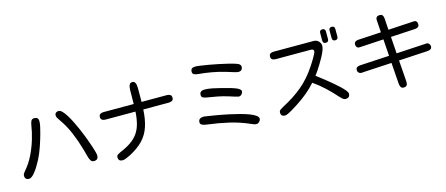

<svg xmlns="http://www.w3.org/2000/svg" viewBox="-54 -1483 5108 2199"><g transform="rotate(-15 2500.0 -384.0)"><path d="M880.9 -45.9Q856.4 -45.9 844.7 -64Q833 -82 826.2 -102.5Q818.4 -127.9 812 -154.3Q805.7 -180.7 797.9 -206.1Q767.6 -311.5 725.6 -412.1Q683.6 -512.7 620.1 -602.5Q612.3 -613.3 601.6 -630.4Q590.8 -647.5 590.8 -662.1Q590.8 -684.6 603 -694.8Q615.2 -705.1 636.7 -705.1Q656.2 -705.1 679.7 -680.7Q703.1 -656.2 727.5 -616.2Q752 -576.2 774.9 -529.3Q797.9 -482.4 817.9 -436.5Q837.9 -390.6 852.1 -354Q866.2 -317.4 873 -298.8Q877.9 -285.2 887.7 -257.8Q897.5 -230.5 907.7 -199.2Q918 -168 925.3 -140.1Q932.6 -112.3 932.6 -98.6Q932.6 -45.9 880.9 -45.9ZM110.4 -42Q61.5 -42 61.5 -91.8Q61.5 -107.4 72.8 -122.6Q84 -137.7 93.8 -148.4Q147.5 -210.9 188 -293Q228.5 -375 255.4 -463.9Q282.2 -552.7 293.9 -632.8Q297.9 -657.2 307.6 -677.7Q317.4 -698.2 346.7 -698.2Q394.5 -698.2 394.5 -649.4Q394.5 -623 385.7 -583Q377 -543 365.7 -503.4Q354.5 -463.9 346.7 -438.5Q325.2 -366.2 296.4 -295.4Q267.6 -224.6 227.5 -160.2Q220.7 -148.4 207.5 -128.4Q194.3 -108.4 178.2 -88.9Q162.1 -69.3 144.5 -55.7Q127 -42 110.4 -42Z M1200.2 30.3Q1150.4 30.3 1150.4 -17.6Q1150.4 -39.1 1168 -49.8Q1185.5 -60.5 1201.2 -67.4Q1277.3 -98.6 1329.6 -135.3Q1381.8 -171.9 1414.6 -218.3Q1447.3 -264.6 1463.9 -326.7Q1480.5 -388.7 1485.4 -470.7H1129.9Q1107.4 -470.7 1091.3 -480.5Q1075.2 -490.2 1075.2 -514.6Q1075.2 -540 1091.3 -549.8Q1107.4 -559.6 1129.9 -559.6H1488.3L1490.2 -722.7Q1490.2 -738.3 1493.2 -757.8Q1496.1 -777.3 1505.9 -792Q1515.6 -806.6 1536.1 -806.6Q1556.6 -806.6 1566.4 -793Q1576.2 -779.3 1579.1 -760.7Q1582 -742.2 1582 -726.6V-617.2Q1582 -602.5 1581.5 -588.4Q1581.1 -574.2 1581.1 -559.6H1881.8Q1904.3 -559.6 1920.4 -549.8Q1936.5 -540 1936.5 -514.6Q1936.5 -490.2 1920.4 -480.5Q1904.3 -470.7 1881.8 -470.7H1578.1Q1572.3 -356.4 1544.4 -271Q1516.6 -185.5 1456.1 -120.6Q1395.5 -55.7 1291 -2Q1274.4 5.9 1247.1 18.1Q1219.7 30.3 1200.2 30.3Z M2739.3 -603.5Q2732.4 -603.5 2712.9 -608.9Q2693.4 -614.3 2669.4 -621.6Q2645.5 -628.9 2625.5 -635.3Q2605.5 -641.6 2597.7 -643.6Q2522.5 -666 2444.3 -679.7Q2366.2 -693.4 2288.1 -700.2Q2267.6 -702.1 2246.1 -710Q2224.6 -717.8 2224.6 -744.1Q2224.6 -770.5 2239.7 -781.2Q2254.9 -792 2279.3 -792Q2297.9 -792 2339.4 -786.1Q2380.9 -780.3 2435.1 -771Q2489.3 -761.7 2546.9 -749.5Q2604.5 -737.3 2655.3 -725.1Q2706.1 -712.9 2740.2 -701.2Q2774.4 -689.5 2781.2 -680.7Q2786.1 -674.8 2789.6 -668.5Q2793 -662.1 2793 -654.3Q2793 -603.5 2739.3 -603.5ZM2673.8 -330.1Q2669.9 -330.1 2653.3 -335Q2636.7 -339.8 2616.2 -345.7Q2595.7 -351.6 2578.6 -357.4Q2561.5 -363.3 2556.6 -364.3Q2497.1 -382.8 2436 -394.5Q2375 -406.2 2312.5 -416Q2293.9 -418.9 2274.4 -427.2Q2254.9 -435.5 2254.9 -459Q2254.9 -487.3 2271 -498.5Q2287.1 -509.8 2312.5 -509.8Q2354.5 -509.8 2405.8 -499.5Q2457 -489.3 2508.3 -475.6Q2559.6 -461.9 2599.6 -451.2Q2610.4 -448.2 2630.4 -441.9Q2650.4 -435.5 2671.9 -426.8Q2693.4 -418 2708.5 -406.2Q2723.6 -394.5 2723.6 -379.9Q2723.6 -361.3 2708.5 -345.7Q2693.4 -330.1 2673.8 -330.1ZM2789.1 26.4Q2772.5 26.4 2756.8 20.5Q2741.2 14.6 2726.6 7.8Q2611.3 -43 2490.7 -70.8Q2370.1 -98.6 2245.1 -114.3Q2232.4 -116.2 2212.4 -119.6Q2192.4 -123 2176.8 -132.8Q2161.1 -142.6 2161.1 -160.2Q2161.1 -189.5 2178.7 -201.2Q2196.3 -212.9 2223.6 -212.9Q2230.5 -212.9 2238.3 -211.4Q2246.1 -210 2252.9 -209Q2270.5 -206.1 2310.1 -200.2Q2349.6 -194.3 2403.8 -184.6Q2458 -174.8 2517.1 -162.1Q2576.2 -149.4 2633.3 -134.3Q2690.4 -119.1 2736.8 -102.1Q2783.2 -85 2811 -65.4Q2838.9 -45.9 2838.9 -25.4Q2838.9 -6.8 2823.2 9.8Q2807.6 26.4 2789.1 26.4Z M3795.9 -667Q3761.7 -667 3761.7 -703.1V-791Q3761.7 -827.1 3795.9 -827.1Q3830.1 -827.1 3830.1 -791V-703.1Q3830.1 -667 3795.9 -667ZM3907.2 -667Q3873 -667 3873 -703.1V-791Q3873 -827.1 3907.2 -827.1Q3941.4 -827.1 3941.4 -791V-703.1Q3941.4 -667 3907.2 -667ZM3129.9 16.6Q3081.1 16.6 3081.1 -31.2Q3081.1 -50.8 3099.1 -64Q3117.2 -77.1 3132.8 -85Q3268.6 -154.3 3373 -241.7Q3477.5 -329.1 3560.5 -458Q3566.4 -466.8 3579.6 -487.3Q3592.8 -507.8 3607.4 -532.7Q3622.1 -557.6 3632.3 -578.6Q3642.6 -599.6 3642.6 -609.4Q3642.6 -623 3633.3 -628.9Q3624 -634.8 3611.3 -634.8H3191.4Q3168.9 -634.8 3152.8 -644.5Q3136.7 -654.3 3136.7 -679.7Q3136.7 -705.1 3152.8 -714.4Q3168.9 -723.6 3191.4 -723.6H3667Q3699.2 -723.6 3723.1 -700.2Q3747.1 -676.8 3747.1 -644.5Q3747.1 -623 3734.9 -590.8Q3722.7 -558.6 3702.6 -521.5Q3682.6 -484.4 3660.2 -447.8Q3637.7 -411.1 3617.2 -380.9Q3596.7 -350.6 3583 -333Q3596.7 -322.3 3625 -300.8Q3653.3 -279.3 3689 -251Q3724.6 -222.7 3761.7 -191.4Q3798.8 -160.2 3830.1 -130.4Q3861.3 -100.6 3880.9 -76.2Q3900.4 -51.8 3900.4 -37.1Q3900.4 12.7 3847.7 12.7Q3829.1 12.7 3812.5 -2.4Q3795.9 -17.6 3784.2 -30.3Q3725.6 -96.7 3662.6 -155.8Q3599.6 -214.8 3526.4 -265.6Q3476.6 -209 3418.9 -161.1Q3361.3 -113.3 3297.9 -72.3Q3287.1 -65.4 3264.6 -50.8Q3242.2 -36.1 3215.8 -20.5Q3189.5 -4.9 3166 5.9Q3142.6 16.6 3129.9 16.6Z M4525.4 58.6Q4501 58.6 4491.7 42.5Q4482.4 26.4 4480.5 4.9L4461.9 -250L4113.3 -230.5L4111.3 -229.5H4109.4L4106.4 -228.5Q4085 -228.5 4070.8 -240.2Q4056.6 -252 4056.6 -273.4Q4056.6 -295.9 4071.3 -305.7Q4085.9 -315.4 4106.4 -316.4L4456.1 -335.9L4442.4 -534.2L4156.2 -517.6Q4134.8 -516.6 4124 -528.8Q4113.3 -541 4113.3 -561.5Q4113.3 -584 4127.9 -593.8Q4142.6 -603.5 4163.1 -604.5L4435.5 -620.1L4425.8 -769.5Q4424.8 -792 4437.5 -803.2Q4450.2 -814.5 4471.7 -814.5Q4496.1 -814.5 4506.3 -799.3Q4516.6 -784.2 4517.6 -761.7L4526.4 -626L4828.1 -643.6Q4850.6 -645.5 4861.8 -633.3Q4873 -621.1 4873 -599.6Q4873 -576.2 4858.9 -566.9Q4844.7 -557.6 4823.2 -555.7L4533.2 -539.1L4546.9 -340.8L4905.3 -361.3L4907.2 -362.3Q4923.8 -362.3 4936 -348.6Q4948.2 -335 4948.2 -318.4Q4948.2 -294.9 4934.1 -285.6Q4919.9 -276.4 4898.4 -274.4L4552.7 -254.9L4571.3 -1Q4573.2 24.4 4563.5 41.5Q4553.7 58.6 4525.4 58.6Z"/></g></svg>

Font: Kosugi Maru
Style: Regular
Weight: 400
Designer: MOTOYA
Version: Version 4.002